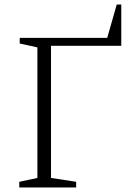

<svg xmlns="http://www.w3.org/2000/svg" viewBox="-20 -827 595 847"><path d="M65 0V-25L145 -42V-618L67 -635V-660H453L495 -807H515V-625H205V-42L316 -25V0Z"/></svg>

Font: Spectral ExtraLight
Style: Regular
Weight: 275
Designer: Jean-Baptiste Levee
Foundry: Production Type
Version: Version 2.001